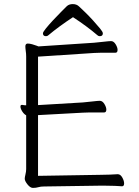

<svg xmlns="http://www.w3.org/2000/svg" viewBox="-20 -911 678 939"><path d="M337 -827Q302 -804 272 -782Q242 -760 217 -739Q212 -734 205 -734Q190 -734 190 -748Q190 -754 204.5 -772Q219 -790 239.5 -812Q260 -834 279 -853Q298 -872 307 -881Q318 -891 336 -891Q355 -891 367 -879Q378 -869 397 -850.5Q416 -832 435.5 -810.5Q455 -789 469 -772Q483 -755 483 -748Q483 -734 468 -734Q461 -734 456 -739Q406 -782 337 -827ZM576 0Q568 -1 541.5 -2Q515 -3 489 -3H473L195 1Q179 1 167.5 4.5Q156 8 141 8Q128 8 114.5 -9Q101 -26 101 -37Q101 -44 104.5 -58Q108 -72 108 -84V-347Q97 -353 88.5 -366.5Q80 -380 80 -390Q80 -398 87 -398H89Q94 -397 98.5 -396.5Q103 -396 108 -396V-604Q108 -620 108 -634.5Q108 -649 106 -661Q105 -669 104.5 -674.5Q104 -680 104 -684Q104 -698 116 -698Q125 -698 137.5 -694.5Q150 -691 159 -687.5Q168 -684 168 -684L440 -702Q463 -704 488.5 -707Q514 -710 523 -710Q536 -710 545.5 -694.5Q555 -679 555 -667Q555 -653 544 -653H502Q487 -653 471 -653Q455 -653 441 -652L166 -634V-397L385 -410Q408 -412 433.5 -415Q459 -418 468 -418Q481 -418 490.5 -402.5Q500 -387 500 -375Q500 -361 489 -361H447Q432 -361 416 -361Q400 -361 386 -360L166 -348V-51L472 -56Q494 -56 517 -57Q540 -58 555 -59H556Q569 -59 578 -43Q587 -27 587 -14Q587 0 577 0Z"/></svg>

Font: Moon Stars Kai T HW Light
Style: Regular
Weight: 300
Designer: GuiWonder
Version: Version 1.101